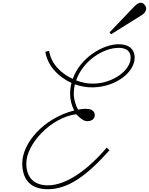

<svg xmlns="http://www.w3.org/2000/svg" viewBox="-20 -1351 1071 1380"><path d="M324 9C472 9 606 -91 767 -271L747 -290C606 -125 454 -19 324 -19C227 -19 169 -72 169 -177C169 -315 345 -506 527 -530C565 -493 585 -480 607 -480C633 -480 659 -492 661 -520C663 -545 646 -565 612 -568C596 -570 574 -569 542 -563C521 -596 510 -645 510 -676C510 -700 513 -723 518 -745C560 -730 604 -722 649 -723C819 -727 950 -836 948 -939C947 -990 915 -1033 833 -1033C720 -1033 557 -937 503 -784C420 -822 347 -891 333 -986L306 -979C320 -883 396 -799 494 -755C487 -730 484 -703 484 -676C484 -639 492 -599 513 -557C291 -500 140 -321 140 -177C140 -72 189 9 324 9ZM527 -773C575 -911 719 -1007 833 -1007C879 -1007 918 -990 919 -938C921 -847 793 -752 652 -750C613 -749 569 -757 527 -773ZM767 -1118 779 -1105 998 -1242C1031 -1262 1040 -1292 1020 -1316C1001 -1339 977 -1337 944 -1303Z"/></svg>

Font: Louise
Style: Regular
Weight: 400
Designer: Ange Degheest & Luna Delabre & Camille Depalle
Foundry: Velvetyne Type Foundry
Version: Version 1.000;FEAKit 1.0